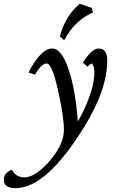

<svg xmlns="http://www.w3.org/2000/svg" viewBox="-128 -737 629 1008"><path d="M-46.9 251Q-107.9 251 -107.9 206.5Q-107.9 170.4 -65.9 154.3Q-44.4 194.3 1.5 194.3Q30.3 194.3 67.4 168.5Q118.2 133.3 162.8 68.6Q207.5 3.9 207.5 -54.7Q207.5 -125.5 176.3 -264.6Q145 -403.8 117.2 -403.8Q89.4 -403.8 55.7 -344.7L21.5 -356.4Q87.4 -482.4 145 -482.4Q196.3 -482.4 233.2 -369.6Q270 -256.8 280.3 -99.1Q312.5 -151.9 339.8 -225.6Q367.2 -299.3 367.2 -354.5Q367.2 -378.9 361.6 -391.4Q356 -403.8 354 -403.8Q349.6 -403.8 331.1 -387.2L307.1 -408.2Q354.5 -482.4 389.2 -482.4Q435.1 -482.4 435.1 -419.9Q435.1 -267.6 315.4 -72.8Q116.2 251 -46.9 251ZM209 -525.4 186.5 -545.9Q214.8 -654.3 291 -717.3L354 -695.3L359.9 -671.4Q263.7 -629.9 209 -525.4Z"/></svg>

Font: Kelvinch
Style: Italic
Weight: 400
Italic angle: -10°
Designer: Paul James Miller
Foundry: High-Logic / Made with FontCreator
Version: Version 3.40;July 22, 2017;FontCreator 11.0.0.2388 64-bit